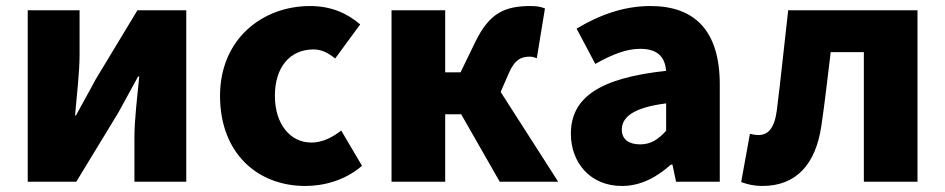

<svg xmlns="http://www.w3.org/2000/svg" viewBox="-20 -603 3136 637"><path d="M72 0H233L373 -230C391 -262 419 -315 438 -349H442C435 -279 426 -204 426 -148V0H598V-569H436L297 -339C280 -306 250 -254 232 -220H229C235 -289 244 -365 244 -421V-569H72Z M993 14C1053 14 1125 -4 1181 -53L1112 -170C1083 -147 1049 -130 1013 -130C944 -130 892 -190 892 -285C892 -379 941 -439 1020 -439C1044 -439 1066 -430 1092 -409L1175 -522C1132 -559 1078 -583 1009 -583C850 -583 710 -473 710 -285C710 -96 833 14 993 14Z M1279 0H1457V-224H1510L1638 0H1832L1641 -298L1668 -360C1689 -408 1711 -415 1739 -415C1747 -415 1754 -412 1761 -410L1788 -575C1774 -581 1758 -583 1741 -583C1656 -583 1604 -561 1557 -464L1508 -363H1457V-569H1279Z M2043 14C2106 14 2159 -15 2206 -57H2211L2223 0H2368V-323C2368 -501 2285 -583 2138 -583C2049 -583 1968 -553 1893 -508L1955 -391C2012 -423 2059 -441 2104 -441C2162 -441 2186 -414 2190 -368C1968 -344 1874 -279 1874 -159C1874 -64 1938 14 2043 14ZM2104 -124C2067 -124 2043 -140 2043 -173C2043 -213 2079 -246 2190 -260V-169C2164 -141 2140 -124 2104 -124Z M2509 14C2622 14 2686 -58 2705 -185C2717 -266 2726 -349 2736 -430H2846V0H3024V-569H2595C2582 -458 2571 -345 2557 -235C2549 -176 2527 -155 2497 -155C2486 -155 2477 -157 2468 -159L2439 1C2461 9 2482 14 2509 14Z"/></svg>

Font: Noto Sans JP Black
Style: Regular
Weight: 900
Designer: Ryoko NISHIZUKA  (kana, bopomofo & ideographs); Paul D. Hunt (Latin, Greek & Cyrillic); Sandoll Communications , Soo-you
Foundry: Adobe
Version: Version 2.002;hotconv 1.0.116;makeotfexe 2.5.65601